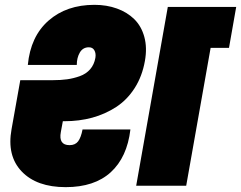

<svg xmlns="http://www.w3.org/2000/svg" viewBox="-20 -769 998 795"><path d="M252 5.9Q131.8 5.9 69.8 -59.1Q7.8 -124 27.8 -233.9L64 -437H199.2Q231.9 -437 258.1 -440.7Q284.2 -444.3 310.3 -453.6Q336.4 -462.9 353.3 -482.2Q370.1 -501.5 375 -529.8Q377.9 -547.9 370.8 -560.5Q363.8 -573.2 348.1 -573.2Q323.2 -573.2 310.5 -551.5Q297.9 -529.8 297.9 -500H95.2Q106.4 -618.2 180.9 -683.6Q255.4 -749 371.1 -749Q421.9 -749 464.4 -733.6Q506.8 -718.3 536.1 -689.5Q565.4 -660.6 577.6 -616.2Q589.8 -571.8 580.1 -517.1Q568.8 -453.1 537.6 -404.3Q506.3 -355.5 460.9 -325.9Q415.5 -296.4 361.8 -281.7Q308.1 -267.1 247.1 -267.1H240.2L231.9 -222.2Q221.7 -168 268.1 -168Q291.5 -168 303.5 -183.8Q315.4 -199.7 321.8 -232.9H520Q506.3 -117.7 438.7 -55.9Q371.1 5.9 252 5.9ZM543.9 0 674.8 -740.2H958L928.2 -570.8H852.1L751 0Z"/></svg>

Font: SVN-Poppins Black
Style: Italic
Weight: 900
Italic angle: -10°
Designer: Ninad Kale (Devanagari), Jonny Pinhorn (Latin)
Foundry: Indian Type Foundry
Version: Version 3.002 2017